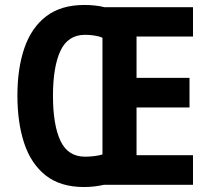

<svg xmlns="http://www.w3.org/2000/svg" viewBox="-20 -743 848 772"><path d="M319 -723Q365 -723 400 -714H756V-596H529V-430H742V-311H529V-119H756V0H398Q381 4 360.5 6.5Q340 9 318 9Q223 9 164 -37.5Q105 -84 77.5 -166.5Q50 -249 50 -359Q50 -469 78.5 -551Q107 -633 166.5 -678Q226 -723 319 -723ZM322 -603Q253 -603 223 -538.5Q193 -474 193 -358Q193 -241 223 -177Q253 -113 322 -113Q341 -113 360.5 -115.5Q380 -118 392 -122V-591Q380 -597 360.5 -600Q341 -603 322 -603Z"/></svg>

Font: Noto Sans Gurmukhi Condensed
Style: Bold
Weight: 700
Width: 3
Designer: Jelle Bosma - Monotype Design Team
Foundry: Monotype Imaging Inc.
Version: Version 2.004; ttfautohint (v1.8.4.7-5d5b)